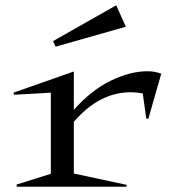

<svg xmlns="http://www.w3.org/2000/svg" viewBox="-20 -705 640 725"><path d="M258.8 -49.8 459 -6.8 457 0H43.9L42 -7.8L171.9 -48.8V-355L33.2 -347.2L30.8 -355L258.8 -435.1V-290Q323.7 -363.8 397.5 -399.9Q471.2 -436 537.1 -436Q564 -436 588.9 -426.8L540 -255.9L532.2 -257.8L519 -352.1Q449.2 -365.7 383.1 -339.1Q316.9 -312.5 258.8 -245.1ZM180.2 -549.8 418.9 -685.1 455.1 -604 189.9 -528.8Z"/></svg>

Font: Halibut Exp
Style: Regular
Weight: 400
Width: 7
Designer: Matteo Maggi
Foundry: Collletttivo
Version: Version 3.080 | FøM Fix